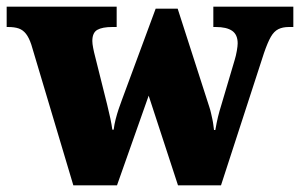

<svg xmlns="http://www.w3.org/2000/svg" viewBox="-26 -556 900 576"><path d="M68 -422Q61 -443 52 -454.5Q43 -466 30.5 -470.5Q18 -475 -2 -475H-6V-536H324V-475H311Q281 -475 266 -466.5Q251 -458 251 -433Q251 -425 253.5 -412Q256 -399 259 -388L284 -288Q290 -264 295.5 -242Q301 -220 305 -201Q309 -182 311 -167H315Q317 -183 321 -198.5Q325 -214 330 -229Q335 -244 340 -257L441 -530H507L602 -235Q605 -226 607 -217Q609 -208 611 -199Q613 -190 614 -181.5Q615 -173 616 -166H620Q624 -189 628 -205.5Q632 -222 638 -241L678 -376Q682 -389 684.5 -403.5Q687 -418 687 -426Q687 -452 670.5 -463.5Q654 -475 621 -475H614V-536H854V-475H841Q822 -475 809 -468.5Q796 -462 786.5 -445.5Q777 -429 766 -397L637 0H508L420 -269L325 0H194Z"/></svg>

Font: Noto Serif Bengali Black
Style: Regular
Weight: 900
Version: Version 2.003